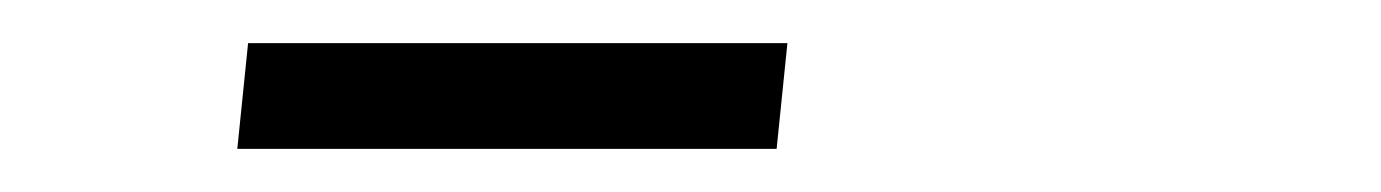

<svg xmlns="http://www.w3.org/2000/svg" viewBox="-20 -721 640 89"><path d="M340 -652H90L95 -701H345Z"/></svg>

Font: Kulim Park Light
Style: Italic
Weight: 300
Italic angle: -8°
Designer: Noponies / Dale Sattler
Foundry: Noponies
Version: Version 1.000; ttfautohint (v1.8.3)